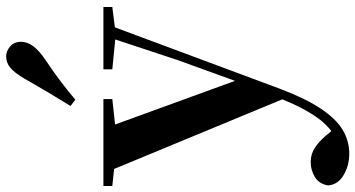

<svg xmlns="http://www.w3.org/2000/svg" viewBox="-295 -607 1166 630"><g transform="rotate(-90 288.0 -292.0)"><path d="M98.5 271Q59.5 271 28.2 252.3Q-3.2 233.6 -5.4 201.1Q-0.2 171.7 22.3 158.1Q44.8 144.5 71.1 144.5Q97.6 144.5 118.5 158.4Q139.4 172.4 157.6 194L187.7 229.9L152.6 252.4L133.4 235.4Q181.2 214.9 214.7 169.1Q248.3 123.3 279 46.7L309.1 -25.6L318 -49.7L405.1 -289.9L486.4 -535.7H527.3L312 42.9Q280.1 127.2 246.7 177.4Q213.2 227.6 177 249.3Q140.7 271 98.5 271ZM285.7 72.2 34.1 -535.7H180.5L340.1 -97.3L346.1 -86.2ZM-7.3 -506.5V-535.7H278V-506.5L179.7 -495.8H93.6ZM375.5 -506.5V-535.7H580.1V-506.5L498.4 -496.1H480.8ZM255.3 -643.7Q274.7 -675.4 295.4 -709.7Q316 -743.9 344.9 -794.7Q363.2 -826.1 380 -840.5Q396.7 -854.8 418.1 -854.8Q435.7 -854.8 450.8 -841.6Q465.9 -828.4 465.9 -805.7Q465.9 -786.2 451.8 -766.5Q437.7 -746.8 406 -725.6Q361 -695.3 331.3 -672.4Q301.6 -649.6 275.9 -627.8Z"/></g></svg>

Font: Noto Serif KR ExtraLight
Style: Regular
Weight: 200
Designer: Ryoko NISHIZUKA 西塚涼子 (kana & ideographs); Frank Grießhammer (Latin, Greek & Cyrillic); Wenlong ZHANG 张文龙 (bopomofo); San
Foundry: Adobe
Version: Version 2.002-H1;hotconv 1.1.0;makeotfexe 2.6.0